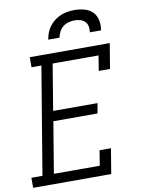

<svg xmlns="http://www.w3.org/2000/svg" viewBox="-106 -1023 808 1092"><g transform="rotate(-10 297.5 -477.5)"><path d="M-5 0V-58H59L162 -677H105V-735H567L543 -590H478L492 -677H227L183 -411H439L429 -353H174L125 -58H390L404 -145H470L446 0ZM226 -815Q229 -835 236.5 -854.5Q244 -874 256.5 -890.5Q269 -907 286 -920Q303 -933 322.5 -941Q342 -949 362 -952Q382 -955 402 -955Q431 -955 459 -947.5Q487 -940 506 -920.5Q525 -901 530.5 -872.5Q536 -844 531 -815H466Q469 -832 466 -848.5Q463 -865 452 -876.5Q441 -888 425 -892.5Q409 -897 392 -897Q375 -897 357.5 -892.5Q340 -888 325.5 -876.5Q311 -865 302.5 -848.5Q294 -832 291 -815Z"/></g></svg>

Font: Iosevka Slab Light Extended
Style: Italic
Weight: 300
Width: 7
Italic angle: -9°
Monospace: yes
Designer: Belleve Invis
Foundry: Belleve Invis
Version: Version 11.1.0; ttfautohint (v1.8.3)